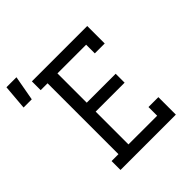

<svg xmlns="http://www.w3.org/2000/svg" viewBox="-312 -971 1126 1126"><g transform="rotate(-45 251.5 -408.0)"><path d="M46 0V-74H103V-662H46V-735H505V-590H423V-662H185V-419H425V-345H185V-73H423V-145H505V0ZM-97 -661 -84 -816H-1L-29 -661Z"/></g></svg>

Font: Iosevka Plex Etoile
Style: Regular
Weight: 400
Designer: Belleve Invis
Foundry: Belleve Invis
Version: Version 25.1.1; ttfautohint (v1.8.4)